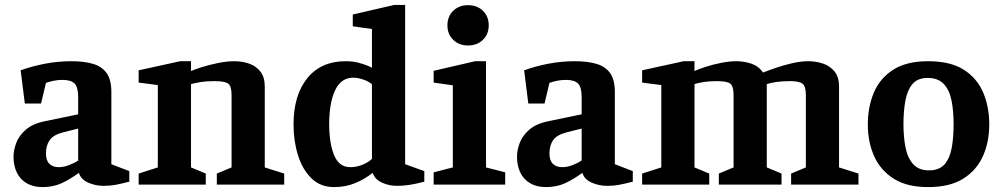

<svg xmlns="http://www.w3.org/2000/svg" viewBox="-20 -751 4069 781"><path d="M153 10Q116 10 89.5 -5Q63 -20 49 -48Q35 -76 35 -113Q35 -140 46 -169.5Q57 -199 85 -223.5Q113 -248 163 -258L298 -286V-356Q298 -396 283.5 -411Q269 -426 234 -426Q215 -426 198.5 -422.5Q182 -419 167 -414L147 -330H81L64 -465Q111 -482 163.5 -492Q216 -502 271 -502Q321 -502 357.5 -491.5Q394 -481 413.5 -454Q433 -427 433 -377V-83L506 -55V-12Q471 -3 449 1Q427 5 401 5Q369 5 339 -8Q309 -21 301 -48Q264 -21 230 -5.5Q196 10 153 10ZM219 -71Q240 -71 262.5 -80Q285 -89 298 -98V-228L238 -213Q198 -203 182.5 -181.5Q167 -160 167 -127Q167 -98 181 -84.5Q195 -71 219 -71Z M544 0V-45L622 -70V-405L544 -415V-465L713 -502H757V-462Q770 -468 800 -477.5Q830 -487 866 -494.5Q902 -502 933 -502Q966 -502 994 -492Q1022 -482 1039.5 -459.5Q1057 -437 1057 -398V-70L1136 -45V0H862V-45L922 -70V-364Q922 -401 908 -411Q894 -421 853 -421Q820 -421 798 -417.5Q776 -414 757 -409V-70L817 -45V0Z M1339 10Q1283 10 1246.5 -26Q1210 -62 1192 -120Q1174 -178 1174 -244Q1174 -364 1230 -433Q1286 -502 1386 -502Q1414 -502 1437.5 -496Q1461 -490 1476 -483.5Q1491 -477 1493 -475V-633L1415 -644V-692L1584 -731H1628V-83L1706 -55V-12Q1672 -3 1646 1Q1620 5 1595 5Q1562 5 1533 -8.5Q1504 -22 1496 -48Q1465 -23 1425.5 -6.5Q1386 10 1339 10ZM1405 -71Q1432 -71 1457 -82Q1482 -93 1493 -105V-408Q1480 -420 1457.5 -427.5Q1435 -435 1417 -435Q1367 -435 1343 -383.5Q1319 -332 1319 -246Q1319 -169 1339 -120Q1359 -71 1405 -71Z M1744 0V-50L1822 -70V-404L1744 -415V-463L1913 -502H1957V-70L2035 -50V0ZM1884 -566Q1847 -566 1823.5 -589Q1800 -612 1800 -648Q1800 -684 1823.5 -707Q1847 -730 1884 -730Q1921 -730 1944.5 -707Q1968 -684 1968 -648Q1968 -612 1944.5 -589Q1921 -566 1884 -566Z M2201 10Q2164 10 2137.5 -5Q2111 -20 2097 -48Q2083 -76 2083 -113Q2083 -140 2094 -169.5Q2105 -199 2133 -223.5Q2161 -248 2211 -258L2346 -286V-356Q2346 -396 2331.5 -411Q2317 -426 2282 -426Q2263 -426 2246.5 -422.5Q2230 -419 2215 -414L2195 -330H2129L2112 -465Q2159 -482 2211.5 -492Q2264 -502 2319 -502Q2369 -502 2405.5 -491.5Q2442 -481 2461.5 -454Q2481 -427 2481 -377V-83L2554 -55V-12Q2519 -3 2497 1Q2475 5 2449 5Q2417 5 2387 -8Q2357 -21 2349 -48Q2312 -21 2278 -5.5Q2244 10 2201 10ZM2267 -71Q2288 -71 2310.5 -80Q2333 -89 2346 -98V-228L2286 -213Q2246 -203 2230.5 -181.5Q2215 -160 2215 -127Q2215 -98 2229 -84.5Q2243 -71 2267 -71Z M2592 0V-45L2670 -70V-405L2592 -415V-465L2761 -502H2805V-462Q2822 -470 2851.5 -479.5Q2881 -489 2914.5 -495.5Q2948 -502 2975 -502Q3007 -502 3036.5 -492Q3066 -482 3084 -456Q3104 -464 3136 -475Q3168 -486 3203 -494Q3238 -502 3267 -502Q3299 -502 3327.5 -492.5Q3356 -483 3374.5 -460.5Q3393 -438 3393 -398V-70L3472 -45V0H3198V-45L3258 -70V-364Q3258 -399 3245 -410Q3232 -421 3194 -421Q3162 -421 3138 -417.5Q3114 -414 3099 -409Q3099 -405 3099 -401Q3099 -397 3099 -392V-70L3159 -45V0H2904V-45L2964 -70V-364Q2964 -399 2951.5 -410Q2939 -421 2896 -421Q2867 -421 2843.5 -417.5Q2820 -414 2805 -409V-70L2865 -45V0Z M3755 10Q3668 10 3614 -25Q3560 -60 3535 -117.5Q3510 -175 3510 -244Q3510 -316 3534.6 -374.3Q3559.2 -432.6 3613.1 -467.3Q3667 -502 3755.4 -502Q3846 -502 3900.3 -467.4Q3954.6 -432.8 3979.3 -374.6Q4004 -316.4 4004 -244.2Q4004 -175 3979 -117.5Q3954 -60 3899.4 -25Q3844.9 10 3755 10ZM3759 -58Q3801 -58 3822.5 -83Q3844 -108 3851.5 -150.6Q3859 -193.1 3859 -246Q3859 -300 3850.5 -342.5Q3842 -385 3818.9 -409.5Q3795.8 -434 3753.3 -434Q3713 -434 3692 -409.5Q3671 -385 3663 -342.5Q3655 -300 3655 -246Q3655 -193.1 3663.5 -150.6Q3672 -108 3694.7 -83Q3717.3 -58 3759 -58Z"/></svg>

Font: Manuale
Style: Regular
Weight: 400
Designer: Eduardo Tunni / Pablo Cosgaya
Foundry: Eduardo Tunni / Pablo Cosgaya
Version: Version 1.002